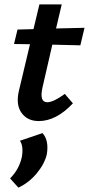

<svg xmlns="http://www.w3.org/2000/svg" viewBox="-20 -546 406 877"><path d="M219 -342 174 -146Q159 -79 196 -79Q224 -79 276 -117L313 -74Q237 7 157 7Q105 7 78 -31Q51 -69 67 -134L117 -344L44 -345L60 -411L133 -413L160 -526H262L236 -416L366 -419L347 -339ZM71 97 174 62Q204 94 194 158Q184 202 148 245.5Q112 289 64 311L26 269Q68 227 80 170Q88 121 71 97Z"/></svg>

Font: EauTest
Style: Bold Italic
Weight: 700
Italic angle: -12°
Designer: Christian Thalmann (Catharsis Fonts)
Version: Version 0.001;PS 000.001;hotconv 1.0.88;makeotf.lib2.5.64775